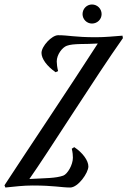

<svg xmlns="http://www.w3.org/2000/svg" viewBox="-101 -831 568 856"><path d="M-77 5C-36 1 2 -4 45 -4C140 -4 172 5 212 5C247 5 293 -60 293 -89C293 -115 268 -150 230 -175L219 -168C223 -152 224 -137 224 -128C224 -96 200 -55 181 -48C147 -36 103 -37 30 -33C110 -146 326 -490 447 -661L445 -672C404 -669 369 -665 326 -665C231 -665 206 -674 158 -674C130 -674 84 -625 84 -595C84 -569 108 -536 147 -509L158 -514C154 -530 152 -547 152 -557C152 -588 177 -620 197 -627C227 -638 279 -633 335 -637C203 -432 22 -163 -81 -5L-77 5ZM267 -768C267 -745 286 -726 309 -726C333 -726 352 -745 352 -768C352 -792 333 -811 309 -811C286 -811 267 -792 267 -768Z"/></svg>

Font: Romanesco
Style: Regular
Weight: 400
Designer: Astigmatic (AOETI)
Foundry: Astigmatic (AOETI)
Version: Version 1.000